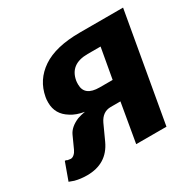

<svg xmlns="http://www.w3.org/2000/svg" viewBox="-118 -629 782 769"><g transform="rotate(-30 272.5 -245.0)"><path d="M22 3 0 -5 29 -85H34L40 -82Q50 -80 54 -80Q62 -80 70 -87Q78 -94 83 -105L108 -160Q121 -189 161 -206Q178 -212 197 -215Q160 -221 136 -237Q88 -266 88 -320Q88 -336 90 -345Q103 -417 164.5 -458.5Q226 -500 338 -500H538L450 0H310L341 -180H296Q258 -180 239 -140L207 -70Q170 10 78 10Q48 10 22 3ZM357 -270 382 -410H322Q241 -410 229 -340Q228 -334 228 -323Q228 -270 297 -270Z"/></g></svg>

Font: Scada
Style: Bold Italic
Weight: 700
Italic angle: -10°
Version: Version 4.000